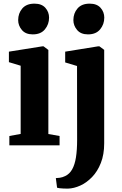

<svg xmlns="http://www.w3.org/2000/svg" viewBox="-20 -816 685 1078"><path d="M32.5 0V-52.5L96 -64V-447L30 -467V-526L218.5 -556H224.5L251.5 -535.5V-63.5L314.5 -52.5V0ZM163.5 -623Q123.5 -623 102.8 -647.8Q82 -672.5 82 -703Q82 -741.5 105.2 -768.5Q128.5 -795.5 173 -795.5H174Q214 -795.5 234.8 -772Q255.5 -748.5 255.5 -717Q255.5 -679.5 232.2 -651.2Q209 -623 164.5 -623ZM361.5 243Q349 243 336.5 242.5Q324 242 314.5 240.8Q305 239.5 300.5 238L293.5 184Q301.5 184 316 182Q330.5 180 346 172.5Q370.5 161 385.2 134.8Q400 108.5 406.5 67.2Q413 26 413 -30.5L412.5 -445.5L346 -465.5V-526L531.5 -556H538L565 -536V-11.5Q565 51.5 546.2 99Q527.5 146.5 496.8 178.2Q466 210 430.5 226Q395 242 361.5 243ZM473.5 -623Q433.5 -623 412.8 -647.8Q392 -672.5 392 -703Q392 -741.5 415.2 -768.5Q438.5 -795.5 483 -795.5H484Q524 -795.5 544.8 -772Q565.5 -748.5 565.5 -717Q565.5 -679.5 542.2 -651.2Q519 -623 474.5 -623Z"/></svg>

Font: Merriweather 48pt ExtraBold
Style: Regular
Weight: 800
Version: Version 2.100